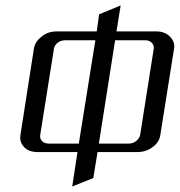

<svg xmlns="http://www.w3.org/2000/svg" viewBox="-20 -552 653 697"><path d="M53.2 -52.7Q53.2 -55.2 54.2 -62L103 -375Q106.4 -399.9 130.9 -418.9Q153.3 -438 186 -438H331.1L339.8 -500L418 -532.2L402.8 -438H547.9Q578.1 -438 597.2 -418.9Q612.8 -403.3 612.8 -383.3Q612.8 -380.9 611.8 -375L562 -62Q558.6 -36.1 534.2 -18.1Q510.3 0 479 0H334L318.8 94.2L242.2 125L261.2 0H116.2Q85 0 67.4 -18.1Q53.2 -33.2 53.2 -52.7ZM126 -62Q124 -48.3 132.8 -39.6Q141.6 -30.8 157.2 -30.8H266.1L326.2 -405.8H216.8Q201.2 -405.8 189.5 -397Q178.2 -388.2 175.8 -375ZM338.9 -30.8H448.2Q462.4 -30.8 474.1 -40Q486.3 -49.8 488.8 -62L538.1 -375Q540 -387.7 530.8 -397Q522 -405.8 506.8 -405.8H397.9Z"/></svg>

Font: Hhenum
Style: Italic
Weight: 400
Designer: T. Christopher White
Version: Version 1.0